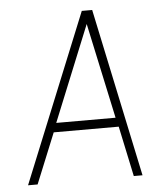

<svg xmlns="http://www.w3.org/2000/svg" viewBox="-47 -649 562 690"><g transform="rotate(-5 233.5 -304.0)"><path d="M26.5 0 273.5 -607.5H311L439.5 0H408L369.5 -181.5H135L61 0ZM147 -214.5H361L287 -559Z"/></g></svg>

Font: Karla ExtraLight
Style: Italic
Weight: 250
Italic angle: -8°
Designer: Jonathan Pinhorn
Version: Version 2.004;gftools[0.9.33]